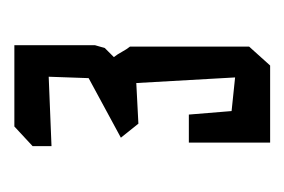

<svg xmlns="http://www.w3.org/2000/svg" viewBox="-86 -664 405 274"><g transform="rotate(-90 117.0 -527.5)"><path d="M50 -461H90L95 -400L143 -395L135 -536L77 -533L57 -558L142 -604L144 -661L45 -657V-684L73 -710H189V-595L185 -581L172 -568Q176 -563 179.5 -556.5Q183 -550 187 -545V-375L160 -345H50Z"/></g></svg>

Font: Bahianita
Style: Regular
Weight: 400
Designer: Pablo Cosgaya & Dani Raskovsky
Foundry: Pablo Cosgaya & Dani Raskovsky
Version: Version 1.008